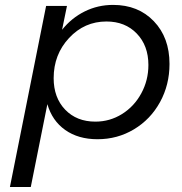

<svg xmlns="http://www.w3.org/2000/svg" viewBox="-20 -550 726 764"><path d="M430 -530.5Q530 -530.5 592.2 -465.5Q654.5 -400.5 654.5 -295.5Q654.5 -212.5 616.8 -143.8Q579 -75 513.2 -35.5Q447.5 4 368 4Q291.5 4 239.5 -32.8Q187.5 -69.5 168.5 -135.5L102.5 194H19.5L163.5 -526.5H246.5L227 -431.5Q264.5 -478.5 317 -504.5Q369.5 -530.5 430 -530.5ZM403.5 -464.5Q316 -464.5 254.8 -398.8Q193.5 -333 193.5 -239Q193.5 -161.5 239.2 -113.8Q285 -66 359.5 -66Q417 -66 465.5 -96.2Q514 -126.5 542.2 -178.5Q570.5 -230.5 570.5 -291.5Q570.5 -368.5 524.2 -416.5Q478 -464.5 403.5 -464.5Z"/></svg>

Font: Argentum Sans Light
Style: Italic
Weight: 300
Italic angle: -11.3°
Designer: Julieta Ulanovsky (font), Owen Earl (portions from Jones font), Cristiano Sobral (main changes and remaster)
Foundry: Julieta Ulanovsky (font), Owen Earl (portions from Jones font), Cristiano Sobral (main changes and remaster)
Version: Version 3.127